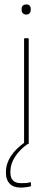

<svg xmlns="http://www.w3.org/2000/svg" viewBox="-20 -652 237 869"><path d="M92 0Q89 0 89 -3V-475Q89 -479 92 -479H106Q110 -479 110 -475V-3Q110 0 106 0ZM99 -586Q90 -586 84 -591.5Q78 -597 78 -606V-613Q78 -622 84 -627Q90 -632 99 -632Q108 -632 113.5 -627Q119 -622 119 -613V-606Q119 -597 113.5 -591.5Q108 -586 99 -586ZM74 197Q41 197 24 179.5Q7 162 7 132V126Q7 89 29 55Q51 21 94 -9L105 -5V0Q70 24 48.5 57Q27 90 27 124V129Q27 177 75 177Q86 177 96 176.5Q106 176 116 173Q120 172 120 175V189Q120 190 119.5 190.5Q119 191 117 192Q108 194 96.5 195.5Q85 197 74 197Z"/></svg>

Font: Sofia Sans Semi Condensed Thin
Style: Regular
Weight: 250
Version: Version 4.100